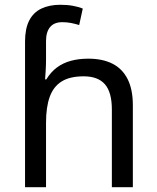

<svg xmlns="http://www.w3.org/2000/svg" viewBox="-20 -785 657 805"><path d="M85 -611Q85 -665 102.5 -699Q120 -733 153.5 -749Q187 -765 233 -765Q262 -765 286.5 -760.5Q311 -756 327 -749L312 -680Q296 -685 278.5 -688.5Q261 -692 241 -692Q207 -692 190 -671.5Q173 -651 173 -613V-535Q173 -513 171.5 -488Q170 -463 169 -452H174Q193 -483 218.5 -502Q244 -521 277 -530Q310 -539 350 -539Q410 -539 451.5 -518Q493 -497 515 -453.5Q537 -410 537 -343V0H449V-326Q449 -398 420 -431.5Q391 -465 331 -465Q273 -465 238.5 -443.5Q204 -422 188.5 -379Q173 -336 173 -271V0H85Z"/></svg>

Font: lhindi25
Style: Book
Weight: 400
Designer: Jelle Bosma - Monotype Design Team
Foundry: Monotype Imaging Inc.
Version: Version 2.003